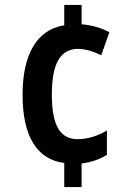

<svg xmlns="http://www.w3.org/2000/svg" viewBox="-20 -744 531 774"><path d="M309 -646V-724H239V-642C130 -625 71 -527 71 -362C71 -196 128 -101 239 -87V10H309V-85C349 -90 383 -102 411 -120V-218C374 -196 333 -183 293 -183C223 -183 189 -237 189 -363C189 -489 224 -547 295 -547C322 -547 357 -537 388 -521L421 -614C390 -631 350 -643 309 -646Z"/></svg>

Font: Noto Sans Khmer Condensed SemiBold
Style: Regular
Weight: 600
Width: 3
Designer: Danh Hong and the Monotype Design Team
Foundry: Monotype Imaging Inc.
Version: Version 2.004